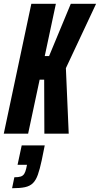

<svg xmlns="http://www.w3.org/2000/svg" viewBox="-31 -708 529 1017"><path d="M-11 0 135 -688H265L206 -411H229L344 -688H478L318 -347L333 0H204L203 -286H179L118 0ZM33 289 45 231Q67 231 79 227Q91 223 97.5 212.5Q104 202 108 184L112 165H62L84 62H206L190 141Q180 188 169.5 217.5Q159 247 143 262.5Q127 278 101 283.5Q75 289 33 289Z"/></svg>

Font: Saira ExtraCondensed ExtraBold
Style: Italic
Weight: 800
Width: 2
Italic angle: -12°
Designer: Hector Gatti with collaboration of the Omnibus-Type team
Foundry: Omnibus-Type
Version: Version 1.101